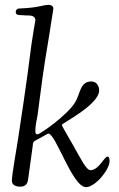

<svg xmlns="http://www.w3.org/2000/svg" viewBox="-20 -769 492 792"><path d="M29 -23C29 -3 51 1 62 1C77 1 93 -3 96 -29L114 -160C118 -190 112 -181 155 -205C166 -211 177 -218 179 -218C211 -218 278 3 335 3C372 3 432 -68 432 -105C432 -114 430 -123 423 -123C410 -123 388 -67 353 -67C336 -67 312 -116 285 -164C261 -207 235 -249 235 -254C235 -260 389 -337 389 -396C389 -416 377 -433 357 -433C310 -433 312 -384 290 -347C257 -293 145 -215 135 -215C126 -215 126 -220 126 -234C126 -255 134 -285 135 -294L144 -363C151 -416 157 -470 184 -630L193 -688C196 -706 200 -730 200 -734C200 -745 189 -749 182 -749C156 -749 142 -737 60 -734C47 -734 45 -724 45 -719C45 -709 54 -707 60 -707C68 -707 80 -705 101 -705C119 -705 126 -695 126 -686C126 -685 123 -667 118 -639C104 -556 104 -528 76 -339L56 -206C48 -151 29 -50 29 -23Z"/></svg>

Font: OFL Sorts Mill Goudy
Style: Italic
Weight: 500
Italic angle: -6°
Version: Version 003.000